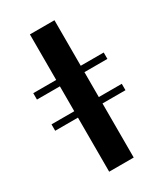

<svg xmlns="http://www.w3.org/2000/svg" viewBox="-172 -688 642 754"><g transform="rotate(-30 149.5 -311.5)"><path d="M-10.5 -387.1V-416.1H308.9V-387.1ZM-9.7 -245.2V-274.2H308.9V-245.2ZM93.5 0V-622.6H204.8V0Z"/></g></svg>

Font: Playfair 5pt SemiExpanded Light
Style: Bold
Weight: 700
Version: Version 2.203